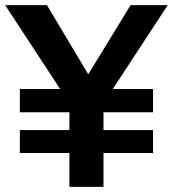

<svg xmlns="http://www.w3.org/2000/svg" viewBox="-20 -724 670 744"><path d="M57 -131V-220H249V-289H57V-379H213L0 -704H162L322 -436L486 -704H630L417 -379H573V-289H381V-220H573V-131H381V0H249V-131Z"/></svg>

Font: Prodigy Sans SemiBold
Style: Regular
Weight: 600
Designer: Wei Huang
Foundry: Wei Huang
Version: Version 1.003; ttfautohint (v1.8.3)